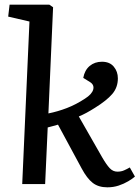

<svg xmlns="http://www.w3.org/2000/svg" viewBox="-20 -787 600 821"><path d="M106 -695 15 -716 21 -767H191L207 -756L187 -302Q227 -310 266 -325Q305 -340 343 -365Q373 -384 378.5 -404Q384 -424 365 -436L336 -454Q342 -487 363.5 -505Q385 -523 416 -523Q449 -523 466.5 -502Q484 -481 484 -452Q484 -413 460 -385Q436 -357 386 -326Q367 -314 350.5 -305Q334 -296 317 -289L417 -114Q435 -83 449 -68Q463 -53 482 -53Q498 -53 510.5 -58.5Q523 -64 535 -71L557 -32Q547 -23 528.5 -12Q510 -1 487.5 6.5Q465 14 439 14Q401 14 376.5 -5Q352 -24 329 -67L228 -254Q217 -251 206.5 -248Q196 -245 184 -242L173 0H75Z"/></svg>

Font: Literata 18pt Medium
Style: Italic
Weight: 500
Italic angle: -2°
Designer: Latin by Veronika Burian and Jose Scaglione. Greek by Irene Vlachou. Cyrillic by Vera Evstafieva
Foundry: TypeTogether
Version: Version 3.103;gftools[0.9.29]